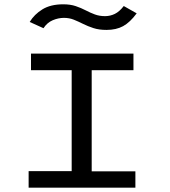

<svg xmlns="http://www.w3.org/2000/svg" viewBox="-20 -872 790 892"><path d="M113 0V-77H313V-546H124V-623H600V-546H406V-76H609V0ZM555 -844 615 -810Q584 -768 552 -750.5Q520 -733 475 -733Q440 -733 414 -741.5Q388 -750 366 -761Q344 -772 323 -780.5Q302 -789 277 -789Q251 -789 225 -778Q199 -767 182 -741L118 -770Q139 -805 177 -828.5Q215 -852 274 -852Q307 -852 332 -843.5Q357 -835 378 -824Q399 -813 420.5 -805Q442 -797 468 -797Q492 -797 513.5 -807.5Q535 -818 555 -844Z"/></svg>

Font: Inconsolata ExtraExpanded Medium
Style: Regular
Weight: 500
Width: 8
Monospace: yes
Designer: Raph Levien, Cyreal, Brenton Simpson
Foundry: Raph Levien, Cyreal, Google
Version: Version 3.001; ttfautohint (v1.8.2.53-6de2)